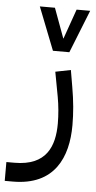

<svg xmlns="http://www.w3.org/2000/svg" viewBox="-116 -599 437 874"><g transform="rotate(5 102.5 -162.5)"><path d="M107 -369H182L260 -565H198L150 -429H149L99 -565H30ZM-60 240H-23C168 240 225 107 225 -39C225 -95 220 -150 209 -213L196 -289L126 -275L147 -162C154 -124 158 -80 158 -41C158 63 123 154 -23 154H-60Z"/></g></svg>

Font: IBM Plex Arabic
Style: Regular
Weight: 400
Designer: Mike Abbink, Paul van der Laan, Pieter van Rosmalen, Wael Morcos, Khajak Apelian
Foundry: Bold Monday
Version: Version 1.0